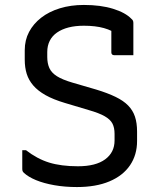

<svg xmlns="http://www.w3.org/2000/svg" viewBox="-20 -738 640 776"><path d="M319 -718Q387 -718 437 -702.5Q487 -687 511 -662Q516 -658 517.5 -654Q519 -650 519 -645Q519 -625 519 -603Q519 -581 519 -558.5Q519 -536 519 -515Q500 -515 480.5 -515Q461 -515 441 -515Q436 -515 433 -518Q430 -521 430 -526Q430 -539 430 -552.5Q430 -566 430 -580Q430 -594 430 -609Q430 -624 430 -640L458 -596Q434 -615 400 -624.5Q366 -634 319 -634Q284 -634 257 -627Q230 -620 210.5 -606.5Q191 -593 181 -573Q171 -553 171 -528V-508Q171 -482 179.5 -463Q188 -444 210 -430Q232 -416 273 -404L369 -376Q415 -362 447 -346.5Q479 -331 498 -311.5Q517 -292 525.5 -266.5Q534 -241 534 -206V-168Q534 -112 505.5 -70Q477 -28 422.5 -5Q368 18 291 18Q242 18 199.5 10.5Q157 3 125.5 -10Q94 -23 76 -40Q72 -44 71 -47.5Q70 -51 70 -57Q70 -69 70 -81Q70 -93 70 -105.5Q70 -118 70 -131H85Q130 -96 178.5 -81Q227 -66 295 -66Q367 -66 405 -94Q443 -122 443 -170V-197Q443 -222 434.5 -238.5Q426 -255 403.5 -268Q381 -281 339 -293L242 -322Q195 -336 164 -353.5Q133 -371 114.5 -392.5Q96 -414 88 -439.5Q80 -465 80 -497V-535Q80 -576 97.5 -609Q115 -642 146.5 -666.5Q178 -691 222 -704.5Q266 -718 319 -718Z"/></svg>

Font: Recursive
Style: Regular
Weight: 400
Version: Version 1.085